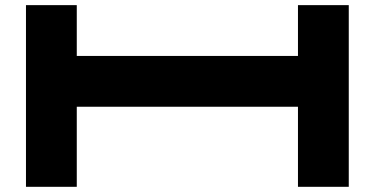

<svg xmlns="http://www.w3.org/2000/svg" viewBox="-20 -720 1445 740"><path d="M1128.4 -700.2H1324.2V0H1128.4V-308.6H275.9V0H80.1V-700.2H275.9V-504.4H1128.4Z"/></svg>

Font: Donpoligrafbum
Style: Bold
Weight: 700
Designer: Sasha Pavljenko
Version: Version 1.002;Fontself Maker 3.5.8